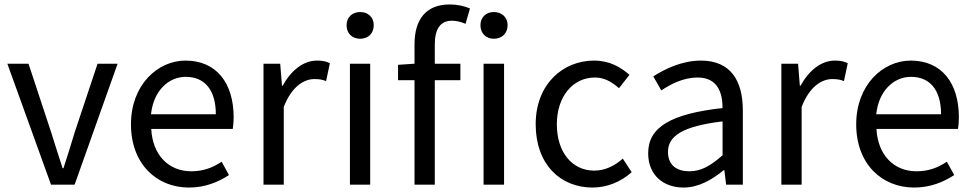

<svg xmlns="http://www.w3.org/2000/svg" viewBox="-20 -829 4367 862"><path d="M209 0H315L508 -543H418L315 -234C299 -181 282 -125 265 -74H261C244 -125 227 -181 210 -234L108 -543H13Z M828 13C902 13 960 -12 1008 -43L975 -103C935 -76 892 -60 839 -60C736 -60 665 -134 659 -250H1025C1027 -263 1029 -282 1029 -302C1029 -457 951 -557 813 -557C687 -557 568 -447 568 -271C568 -92 684 13 828 13ZM658 -316C669 -422 737 -484 814 -484C899 -484 949 -425 949 -316Z M1163 0H1254V-349C1290 -442 1346 -474 1391 -474C1413 -474 1426 -472 1444 -465L1461 -545C1444 -554 1427 -557 1403 -557C1342 -557 1287 -513 1249 -444H1246L1238 -543H1163Z M1551 0H1642V-543H1551ZM1597 -655C1633 -655 1658 -679 1658 -716C1658 -751 1633 -775 1597 -775C1561 -775 1536 -751 1536 -716C1536 -679 1561 -655 1597 -655Z M1841 0H1932V-469H2047V-543H1932V-629C1932 -699 1957 -736 2009 -736C2028 -736 2050 -731 2070 -722L2090 -791C2065 -802 2032 -809 1999 -809C1891 -809 1841 -740 1841 -630V-543L1767 -538V-469H1841ZM2151 0H2243V-543H2151ZM2197 -655C2233 -655 2259 -679 2259 -716C2259 -751 2233 -775 2197 -775C2162 -775 2137 -751 2137 -716C2137 -679 2162 -655 2197 -655Z M2640 13C2705 13 2767 -12 2816 -56L2776 -117C2742 -86 2698 -63 2648 -63C2548 -63 2480 -146 2480 -271C2480 -396 2552 -481 2651 -481C2694 -481 2727 -461 2759 -433L2806 -493C2767 -527 2718 -557 2647 -557C2508 -557 2385 -452 2385 -271C2385 -91 2496 13 2640 13Z M3049 13C3116 13 3177 -22 3229 -65H3232L3240 0H3315V-334C3315 -468 3259 -557 3127 -557C3040 -557 2963 -518 2913 -486L2949 -423C2992 -452 3049 -481 3112 -481C3201 -481 3224 -414 3224 -344C2993 -318 2890 -259 2890 -141C2890 -43 2958 13 3049 13ZM3075 -60C3021 -60 2979 -85 2979 -147C2979 -217 3041 -262 3224 -284V-132C3171 -85 3128 -60 3075 -60Z M3488 0H3579V-349C3615 -442 3671 -474 3716 -474C3738 -474 3751 -472 3769 -465L3786 -545C3769 -554 3752 -557 3728 -557C3667 -557 3612 -513 3574 -444H3571L3563 -543H3488Z M4084 13C4158 13 4216 -12 4264 -43L4231 -103C4191 -76 4148 -60 4095 -60C3992 -60 3921 -134 3915 -250H4281C4283 -263 4285 -282 4285 -302C4285 -457 4207 -557 4069 -557C3943 -557 3824 -447 3824 -271C3824 -92 3940 13 4084 13ZM3914 -316C3925 -422 3993 -484 4070 -484C4155 -484 4205 -425 4205 -316Z"/></svg>

Font: Source Han Sans HK
Style: Regular
Weight: 400
Designer: Ryoko NISHIZUKA 西塚涼子 (kana, bopomofo & ideographs); Paul D. Hunt (Latin, Greek & Cyrillic); Sandoll Communications 산돌커뮤니
Foundry: Adobe
Version: Version 2.000;hotconv 1.0.107;makeotfexe 2.5.65593